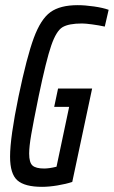

<svg xmlns="http://www.w3.org/2000/svg" viewBox="-20 -716 441 744"><path d="M19 -109Q19 -183 52 -343Q84 -496 111 -569Q138 -642 175.5 -669Q213 -696 281 -696Q309 -696 344 -691Q379 -686 401 -678L386 -613Q363 -618 337 -621.5Q311 -625 298 -625Q246 -625 222 -610.5Q198 -596 178.5 -539.5Q159 -483 130 -344Q109 -241 101 -194.5Q93 -148 93 -121Q93 -86 106 -74.5Q119 -63 151 -63Q171 -63 199 -70L248 -302H190L205 -373H337L260 -11Q236 -3 203 2.5Q170 8 143 8Q76 8 47.5 -17Q19 -42 19 -109Z"/></svg>

Font: Saira Ultra Condensed Medium
Style: Italic
Weight: 500
Width: 1
Italic angle: -12°
Designer: Hector Gatti with collaboration of the Omnibus-Type team
Foundry: Omnibus-Type
Version: Version 1.001; ttfautohint (v1.8)